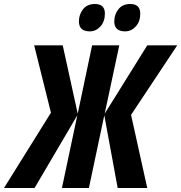

<svg xmlns="http://www.w3.org/2000/svg" viewBox="-87 -941 907 961"><path d="M438 -873Q438 -921 388 -921Q349 -921 328.5 -894.5Q308 -868 308 -834Q308 -784 362 -784Q393 -784 415.5 -808.5Q438 -833 438 -873ZM615 -873Q615 -921 565 -921Q526 -921 505.5 -894.5Q485 -868 485 -834Q485 -784 539 -784Q570 -784 592.5 -808.5Q615 -833 615 -873ZM86 0 300 -364 223 0H358L435 -364L502 0H650L569 -366L800 -714H650L437 -372L510 -714H374L302 -372L227 -714H84L168 -377L-67 0Z"/></svg>

Font: Noto Sans UI Condensed ExtraBold
Style: Italic
Weight: 800
Width: 3
Designer: Monotype Design Team
Foundry: Monotype Imaging Inc.
Version: 1.001